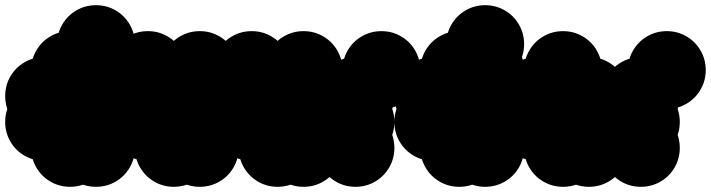

<svg xmlns="http://www.w3.org/2000/svg" viewBox="-70 -620 2740 740"><path d="M50 -50Q50 -91 70 -125.5Q90 -160 124.5 -180Q159 -200 200 -200Q241 -200 275.5 -180Q310 -160 330 -125.5Q350 -91 350 -50Q350 -9 330 25.5Q310 60 275.5 80Q241 100 200 100Q159 100 124.5 80Q90 60 70 25.5Q50 -9 50 -50ZM150 -150Q150 -191 170 -225.5Q190 -260 224.5 -280Q259 -300 300 -300Q341 -300 375.5 -280Q410 -260 430 -225.5Q450 -191 450 -150Q450 -109 430 -74.5Q410 -40 375.5 -20Q341 0 300 0Q259 0 224.5 -20Q190 -40 170 -74.5Q150 -109 150 -150ZM150 -250Q150 -291 170 -325.5Q190 -360 224.5 -380Q259 -400 300 -400Q341 -400 375.5 -380Q410 -360 430 -325.5Q450 -291 450 -250Q450 -209 430 -174.5Q410 -140 375.5 -120Q341 -100 300 -100Q259 -100 224.5 -120Q190 -140 170 -174.5Q150 -209 150 -250ZM50 -350Q50 -391 70 -425.5Q90 -460 124.5 -480Q159 -500 200 -500Q241 -500 275.5 -480Q310 -460 330 -425.5Q350 -391 350 -350Q350 -309 330 -274.5Q310 -240 275.5 -220Q241 -200 200 -200Q159 -200 124.5 -220Q90 -240 70 -274.5Q50 -309 50 -350ZM150 -450Q150 -491 170 -525.5Q190 -560 224.5 -580Q259 -600 300 -600Q341 -600 375.5 -580Q410 -560 430 -525.5Q450 -491 450 -450Q450 -409 430 -374.5Q410 -340 375.5 -320Q341 -300 300 -300Q259 -300 224.5 -320Q190 -340 170 -374.5Q150 -409 150 -450ZM150 -350Q150 -391 170 -425.5Q190 -460 224.5 -480Q259 -500 300 -500Q341 -500 375.5 -480Q410 -460 430 -425.5Q450 -391 450 -350Q450 -309 430 -274.5Q410 -240 375.5 -220Q341 -200 300 -200Q259 -200 224.5 -220Q190 -240 170 -274.5Q150 -309 150 -350ZM-50 -250Q-50 -291 -30 -325.5Q-10 -360 24.5 -380Q59 -400 100 -400Q141 -400 175.5 -380Q210 -360 230 -325.5Q250 -291 250 -250Q250 -209 230 -174.5Q210 -140 175.5 -120Q141 -100 100 -100Q59 -100 24.5 -120Q-10 -140 -30 -174.5Q-50 -209 -50 -250ZM-50 -150Q-50 -191 -30 -225.5Q-10 -260 24.5 -280Q59 -300 100 -300Q141 -300 175.5 -280Q210 -260 230 -225.5Q250 -191 250 -150Q250 -109 230 -74.5Q210 -40 175.5 -20Q141 0 100 0Q59 0 24.5 -20Q-10 -40 -30 -74.5Q-50 -109 -50 -150ZM150 -50Q150 -91 170 -125.5Q190 -160 224.5 -180Q259 -200 300 -200Q341 -200 375.5 -180Q410 -160 430 -125.5Q450 -91 450 -50Q450 -9 430 25.5Q410 60 375.5 80Q341 100 300 100Q259 100 224.5 80Q190 60 170 25.5Q150 -9 150 -50Z M550 -50Q550 -91 570 -125.5Q590 -160 624.5 -180Q659 -200 700 -200Q741 -200 775.5 -180Q810 -160 830 -125.5Q850 -91 850 -50Q850 -9 830 25.5Q810 60 775.5 80Q741 100 700 100Q659 100 624.5 80Q590 60 570 25.5Q550 -9 550 -50ZM550 -150Q550 -191 570 -225.5Q590 -260 624.5 -280Q659 -300 700 -300Q741 -300 775.5 -280Q810 -260 830 -225.5Q850 -191 850 -150Q850 -109 830 -74.5Q810 -40 775.5 -20Q741 0 700 0Q659 0 624.5 -20Q590 -40 570 -74.5Q550 -109 550 -150ZM550 -250Q550 -291 570 -325.5Q590 -360 624.5 -380Q659 -400 700 -400Q741 -400 775.5 -380Q810 -360 830 -325.5Q850 -291 850 -250Q850 -209 830 -174.5Q810 -140 775.5 -120Q741 -100 700 -100Q659 -100 624.5 -120Q590 -140 570 -174.5Q550 -209 550 -250ZM550 -350Q550 -391 570 -425.5Q590 -460 624.5 -480Q659 -500 700 -500Q741 -500 775.5 -480Q810 -460 830 -425.5Q850 -391 850 -350Q850 -309 830 -274.5Q810 -240 775.5 -220Q741 -200 700 -200Q659 -200 624.5 -220Q590 -240 570 -274.5Q550 -309 550 -350ZM350 -350Q350 -391 370 -425.5Q390 -460 424.5 -480Q459 -500 500 -500Q541 -500 575.5 -480Q610 -460 630 -425.5Q650 -391 650 -350Q650 -309 630 -274.5Q610 -240 575.5 -220Q541 -200 500 -200Q459 -200 424.5 -220Q390 -240 370 -274.5Q350 -309 350 -350ZM350 -250Q350 -291 370 -325.5Q390 -360 424.5 -380Q459 -400 500 -400Q541 -400 575.5 -380Q610 -360 630 -325.5Q650 -291 650 -250Q650 -209 630 -174.5Q610 -140 575.5 -120Q541 -100 500 -100Q459 -100 424.5 -120Q390 -140 370 -174.5Q350 -209 350 -250ZM350 -150Q350 -191 370 -225.5Q390 -260 424.5 -280Q459 -300 500 -300Q541 -300 575.5 -280Q610 -260 630 -225.5Q650 -191 650 -150Q650 -109 630 -74.5Q610 -40 575.5 -20Q541 0 500 0Q459 0 424.5 -20Q390 -40 370 -74.5Q350 -109 350 -150ZM450 -50Q450 -91 470 -125.5Q490 -160 524.5 -180Q559 -200 600 -200Q641 -200 675.5 -180Q710 -160 730 -125.5Q750 -91 750 -50Q750 -9 730 25.5Q710 60 675.5 80Q641 100 600 100Q559 100 524.5 80Q490 60 470 25.5Q450 -9 450 -50Z M950 -50Q950 -91 970 -125.5Q990 -160 1024.5 -180Q1059 -200 1100 -200Q1141 -200 1175.5 -180Q1210 -160 1230 -125.5Q1250 -91 1250 -50Q1250 -9 1230 25.5Q1210 60 1175.5 80Q1141 100 1100 100Q1059 100 1024.5 80Q990 60 970 25.5Q950 -9 950 -50ZM950 -150Q950 -191 970 -225.5Q990 -260 1024.5 -280Q1059 -300 1100 -300Q1141 -300 1175.5 -280Q1210 -260 1230 -225.5Q1250 -191 1250 -150Q1250 -109 1230 -74.5Q1210 -40 1175.5 -20Q1141 0 1100 0Q1059 0 1024.5 -20Q990 -40 970 -74.5Q950 -109 950 -150ZM950 -250Q950 -291 970 -325.5Q990 -360 1024.5 -380Q1059 -400 1100 -400Q1141 -400 1175.5 -380Q1210 -360 1230 -325.5Q1250 -291 1250 -250Q1250 -209 1230 -174.5Q1210 -140 1175.5 -120Q1141 -100 1100 -100Q1059 -100 1024.5 -120Q990 -140 970 -174.5Q950 -209 950 -250ZM950 -350Q950 -391 970 -425.5Q990 -460 1024.5 -480Q1059 -500 1100 -500Q1141 -500 1175.5 -480Q1210 -460 1230 -425.5Q1250 -391 1250 -350Q1250 -309 1230 -274.5Q1210 -240 1175.5 -220Q1141 -200 1100 -200Q1059 -200 1024.5 -220Q990 -240 970 -274.5Q950 -309 950 -350ZM750 -350Q750 -391 770 -425.5Q790 -460 824.5 -480Q859 -500 900 -500Q941 -500 975.5 -480Q1010 -460 1030 -425.5Q1050 -391 1050 -350Q1050 -309 1030 -274.5Q1010 -240 975.5 -220Q941 -200 900 -200Q859 -200 824.5 -220Q790 -240 770 -274.5Q750 -309 750 -350ZM750 -250Q750 -291 770 -325.5Q790 -360 824.5 -380Q859 -400 900 -400Q941 -400 975.5 -380Q1010 -360 1030 -325.5Q1050 -291 1050 -250Q1050 -209 1030 -174.5Q1010 -140 975.5 -120Q941 -100 900 -100Q859 -100 824.5 -120Q790 -140 770 -174.5Q750 -209 750 -250ZM750 -150Q750 -191 770 -225.5Q790 -260 824.5 -280Q859 -300 900 -300Q941 -300 975.5 -280Q1010 -260 1030 -225.5Q1050 -191 1050 -150Q1050 -109 1030 -74.5Q1010 -40 975.5 -20Q941 0 900 0Q859 0 824.5 -20Q790 -40 770 -74.5Q750 -109 750 -150ZM850 -50Q850 -91 870 -125.5Q890 -160 924.5 -180Q959 -200 1000 -200Q1041 -200 1075.5 -180Q1110 -160 1130 -125.5Q1150 -91 1150 -50Q1150 -9 1130 25.5Q1110 60 1075.5 80Q1041 100 1000 100Q959 100 924.5 80Q890 60 870 25.5Q850 -9 850 -50Z M1150 -250Q1150 -291 1170 -325.5Q1190 -360 1224.5 -380Q1259 -400 1300 -400Q1341 -400 1375.5 -380Q1410 -360 1430 -325.5Q1450 -291 1450 -250Q1450 -209 1430 -174.5Q1410 -140 1375.5 -120Q1341 -100 1300 -100Q1259 -100 1224.5 -120Q1190 -140 1170 -174.5Q1150 -209 1150 -250ZM1150 -50Q1150 -91 1170 -125.5Q1190 -160 1224.5 -180Q1259 -200 1300 -200Q1341 -200 1375.5 -180Q1410 -160 1430 -125.5Q1450 -91 1450 -50Q1450 -9 1430 25.5Q1410 60 1375.5 80Q1341 100 1300 100Q1259 100 1224.5 80Q1190 60 1170 25.5Q1150 -9 1150 -50ZM1250 -350Q1250 -391 1270 -425.5Q1290 -460 1324.5 -480Q1359 -500 1400 -500Q1441 -500 1475.5 -480Q1510 -460 1530 -425.5Q1550 -391 1550 -350Q1550 -309 1530 -274.5Q1510 -240 1475.5 -220Q1441 -200 1400 -200Q1359 -200 1324.5 -220Q1290 -240 1270 -274.5Q1250 -309 1250 -350ZM1150 -150Q1150 -191 1170 -225.5Q1190 -260 1224.5 -280Q1259 -300 1300 -300Q1341 -300 1375.5 -280Q1410 -260 1430 -225.5Q1450 -191 1450 -150Q1450 -109 1430 -74.5Q1410 -40 1375.5 -20Q1341 0 1300 0Q1259 0 1224.5 -20Q1190 -40 1170 -74.5Q1150 -109 1150 -150Z M1550 -50Q1550 -91 1570 -125.5Q1590 -160 1624.5 -180Q1659 -200 1700 -200Q1741 -200 1775.5 -180Q1810 -160 1830 -125.5Q1850 -91 1850 -50Q1850 -9 1830 25.5Q1810 60 1775.5 80Q1741 100 1700 100Q1659 100 1624.5 80Q1590 60 1570 25.5Q1550 -9 1550 -50ZM1650 -150Q1650 -191 1670 -225.5Q1690 -260 1724.5 -280Q1759 -300 1800 -300Q1841 -300 1875.5 -280Q1910 -260 1930 -225.5Q1950 -191 1950 -150Q1950 -109 1930 -74.5Q1910 -40 1875.5 -20Q1841 0 1800 0Q1759 0 1724.5 -20Q1690 -40 1670 -74.5Q1650 -109 1650 -150ZM1650 -250Q1650 -291 1670 -325.5Q1690 -360 1724.5 -380Q1759 -400 1800 -400Q1841 -400 1875.5 -380Q1910 -360 1930 -325.5Q1950 -291 1950 -250Q1950 -209 1930 -174.5Q1910 -140 1875.5 -120Q1841 -100 1800 -100Q1759 -100 1724.5 -120Q1690 -140 1670 -174.5Q1650 -209 1650 -250ZM1550 -350Q1550 -391 1570 -425.5Q1590 -460 1624.5 -480Q1659 -500 1700 -500Q1741 -500 1775.5 -480Q1810 -460 1830 -425.5Q1850 -391 1850 -350Q1850 -309 1830 -274.5Q1810 -240 1775.5 -220Q1741 -200 1700 -200Q1659 -200 1624.5 -220Q1590 -240 1570 -274.5Q1550 -309 1550 -350ZM1650 -450Q1650 -491 1670 -525.5Q1690 -560 1724.5 -580Q1759 -600 1800 -600Q1841 -600 1875.5 -580Q1910 -560 1930 -525.5Q1950 -491 1950 -450Q1950 -409 1930 -374.5Q1910 -340 1875.5 -320Q1841 -300 1800 -300Q1759 -300 1724.5 -320Q1690 -340 1670 -374.5Q1650 -409 1650 -450ZM1650 -350Q1650 -391 1670 -425.5Q1690 -460 1724.5 -480Q1759 -500 1800 -500Q1841 -500 1875.5 -480Q1910 -460 1930 -425.5Q1950 -391 1950 -350Q1950 -309 1930 -274.5Q1910 -240 1875.5 -220Q1841 -200 1800 -200Q1759 -200 1724.5 -220Q1690 -240 1670 -274.5Q1650 -309 1650 -350ZM1450 -250Q1450 -291 1470 -325.5Q1490 -360 1524.5 -380Q1559 -400 1600 -400Q1641 -400 1675.5 -380Q1710 -360 1730 -325.5Q1750 -291 1750 -250Q1750 -209 1730 -174.5Q1710 -140 1675.5 -120Q1641 -100 1600 -100Q1559 -100 1524.5 -120Q1490 -140 1470 -174.5Q1450 -209 1450 -250ZM1450 -150Q1450 -191 1470 -225.5Q1490 -260 1524.5 -280Q1559 -300 1600 -300Q1641 -300 1675.5 -280Q1710 -260 1730 -225.5Q1750 -191 1750 -150Q1750 -109 1730 -74.5Q1710 -40 1675.5 -20Q1641 0 1600 0Q1559 0 1524.5 -20Q1490 -40 1470 -74.5Q1450 -109 1450 -150ZM1650 -50Q1650 -91 1670 -125.5Q1690 -160 1724.5 -180Q1759 -200 1800 -200Q1841 -200 1875.5 -180Q1910 -160 1930 -125.5Q1950 -91 1950 -50Q1950 -9 1930 25.5Q1910 60 1875.5 80Q1841 100 1800 100Q1759 100 1724.5 80Q1690 60 1670 25.5Q1650 -9 1650 -50Z M2050 -250Q2050 -291 2070 -325.5Q2090 -360 2124.5 -380Q2159 -400 2200 -400Q2241 -400 2275.5 -380Q2310 -360 2330 -325.5Q2350 -291 2350 -250Q2350 -209 2330 -174.5Q2310 -140 2275.5 -120Q2241 -100 2200 -100Q2159 -100 2124.5 -120Q2090 -140 2070 -174.5Q2050 -209 2050 -250ZM1950 -250Q1950 -291 1970 -325.5Q1990 -360 2024.5 -380Q2059 -400 2100 -400Q2141 -400 2175.5 -380Q2210 -360 2230 -325.5Q2250 -291 2250 -250Q2250 -209 2230 -174.5Q2210 -140 2175.5 -120Q2141 -100 2100 -100Q2059 -100 2024.5 -120Q1990 -140 1970 -174.5Q1950 -209 1950 -250ZM1950 -350Q1950 -391 1970 -425.5Q1990 -460 2024.5 -480Q2059 -500 2100 -500Q2141 -500 2175.5 -480Q2210 -460 2230 -425.5Q2250 -391 2250 -350Q2250 -309 2230 -274.5Q2210 -240 2175.5 -220Q2141 -200 2100 -200Q2059 -200 2024.5 -220Q1990 -240 1970 -274.5Q1950 -309 1950 -350ZM1950 -50Q1950 -91 1970 -125.5Q1990 -160 2024.5 -180Q2059 -200 2100 -200Q2141 -200 2175.5 -180Q2210 -160 2230 -125.5Q2250 -91 2250 -50Q2250 -9 2230 25.5Q2210 60 2175.5 80Q2141 100 2100 100Q2059 100 2024.5 80Q1990 60 1970 25.5Q1950 -9 1950 -50ZM1850 -250Q1850 -291 1870 -325.5Q1890 -360 1924.5 -380Q1959 -400 2000 -400Q2041 -400 2075.5 -380Q2110 -360 2130 -325.5Q2150 -291 2150 -250Q2150 -209 2130 -174.5Q2110 -140 2075.5 -120Q2041 -100 2000 -100Q1959 -100 1924.5 -120Q1890 -140 1870 -174.5Q1850 -209 1850 -250ZM1850 -150Q1850 -191 1870 -225.5Q1890 -260 1924.5 -280Q1959 -300 2000 -300Q2041 -300 2075.5 -280Q2110 -260 2130 -225.5Q2150 -191 2150 -150Q2150 -109 2130 -74.5Q2110 -40 2075.5 -20Q2041 0 2000 0Q1959 0 1924.5 -20Q1890 -40 1870 -74.5Q1850 -109 1850 -150ZM2050 -50Q2050 -91 2070 -125.5Q2090 -160 2124.5 -180Q2159 -200 2200 -200Q2241 -200 2275.5 -180Q2310 -160 2330 -125.5Q2350 -91 2350 -50Q2350 -9 2330 25.5Q2310 60 2275.5 80Q2241 100 2200 100Q2159 100 2124.5 80Q2090 60 2070 25.5Q2050 -9 2050 -50Z M2250 -250Q2250 -291 2270 -325.5Q2290 -360 2324.5 -380Q2359 -400 2400 -400Q2441 -400 2475.5 -380Q2510 -360 2530 -325.5Q2550 -291 2550 -250Q2550 -209 2530 -174.5Q2510 -140 2475.5 -120Q2441 -100 2400 -100Q2359 -100 2324.5 -120Q2290 -140 2270 -174.5Q2250 -209 2250 -250ZM2250 -50Q2250 -91 2270 -125.5Q2290 -160 2324.5 -180Q2359 -200 2400 -200Q2441 -200 2475.5 -180Q2510 -160 2530 -125.5Q2550 -91 2550 -50Q2550 -9 2530 25.5Q2510 60 2475.5 80Q2441 100 2400 100Q2359 100 2324.5 80Q2290 60 2270 25.5Q2250 -9 2250 -50ZM2350 -350Q2350 -391 2370 -425.5Q2390 -460 2424.5 -480Q2459 -500 2500 -500Q2541 -500 2575.5 -480Q2610 -460 2630 -425.5Q2650 -391 2650 -350Q2650 -309 2630 -274.5Q2610 -240 2575.5 -220Q2541 -200 2500 -200Q2459 -200 2424.5 -220Q2390 -240 2370 -274.5Q2350 -309 2350 -350ZM2250 -150Q2250 -191 2270 -225.5Q2290 -260 2324.5 -280Q2359 -300 2400 -300Q2441 -300 2475.5 -280Q2510 -260 2530 -225.5Q2550 -191 2550 -150Q2550 -109 2530 -74.5Q2510 -40 2475.5 -20Q2441 0 2400 0Q2359 0 2324.5 -20Q2290 -40 2270 -74.5Q2250 -109 2250 -150Z"/></svg>

Font: TINY 5x3
Style: Regular
Weight: 400
Designer: Jack Halten Fahnestock
Foundry: Velvetyne Type Foundry
Version: Version 1.002